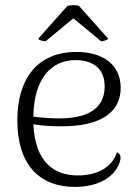

<svg xmlns="http://www.w3.org/2000/svg" viewBox="-20 -721 545 754"><path d="M159 -559 268 -649 377 -559C384 -559 401 -563 405 -569L290 -698C278 -702 257 -701 245 -698L130 -569C132 -563 151 -559 159 -559ZM439 -123C420 -61 357 -32 286 -32C196 -32 118 -80 111 -233C146 -227 181 -225 223 -225C369 -225 454 -276 454 -376C454 -468 383 -517 280 -517C128 -517 48 -413 48 -248C48 -76 134 13 274 13C355 13 422 -17 447 -76C460 -107 451 -118 439 -123ZM277 -485C332 -485 391 -462 391 -382C391 -289 317 -256 210 -256C179 -256 142 -259 111 -263C113 -411 180 -485 277 -485Z"/></svg>

Font: Arima Koshi Light
Style: Regular
Weight: 300
Designer: Joana Correia and Natanael Gama
Foundry: NDISCOVER
Version: Version 1.019;PS 001.019;hotconv 1.0.88;makeotf.lib2.5.64775